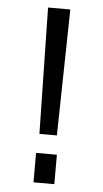

<svg xmlns="http://www.w3.org/2000/svg" viewBox="-53 -764 429 799"><g transform="rotate(5 161.5 -365.0)"><path d="M118 0V-123H205V0ZM115 -730H208L198 -203H125Z"/></g></svg>

Font: Mplus 1p
Style: Regular
Weight: 400
Version: Version 1.061